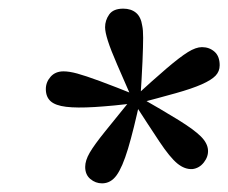

<svg xmlns="http://www.w3.org/2000/svg" viewBox="-20 -763 528 444"><path d="M223 -700Q223 -716 232.5 -729.5Q242 -743 265 -743Q283 -743 294.5 -733.5Q306 -724 309 -703Q311 -694 311 -675.5Q311 -657 309.5 -621Q308 -585 304 -525L290 -524Q266 -579 251 -613.5Q236 -648 229.5 -668.5Q223 -689 223 -700ZM86 -557Q86 -573 97 -585.5Q108 -598 127 -598Q140 -598 158.5 -593Q177 -588 211 -575.5Q245 -563 302 -540L299 -525Q240 -518 199 -515.5Q158 -513 133 -516Q108 -519 97 -529Q86 -539 86 -557ZM177 -377Q177 -392 187.5 -410Q198 -428 223 -459Q248 -490 291 -543L305 -536Q289 -462 276 -419Q263 -376 249.5 -357.5Q236 -339 216 -339Q201 -339 189 -349Q177 -359 177 -377ZM285 -533 295 -543Q358 -507 393.5 -485Q429 -463 444.5 -447.5Q460 -432 461 -416Q462 -401 451.5 -387.5Q441 -374 425 -372Q407 -371 390 -385Q373 -399 349 -435Q325 -471 285 -533ZM447 -654Q464 -654 476 -643.5Q488 -633 488 -612Q488 -598 478.5 -588Q469 -578 446.5 -568Q424 -558 386.5 -547.5Q349 -537 292 -522L286 -534Q335 -579 365.5 -605Q396 -631 414.5 -642.5Q433 -654 447 -654Z"/></svg>

Font: Source Serif 4 18pt SemiBold
Style: Italic
Weight: 600
Italic angle: -12°
Designer: Frank Grießhammer
Foundry: Adobe Systems Incorporated
Version: Version 4.004;hotconv 1.0.116;makeotfexe 2.5.65601